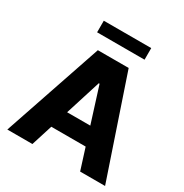

<svg xmlns="http://www.w3.org/2000/svg" viewBox="-199 -1038 1139 1191"><g transform="rotate(30 371.0 -442.0)"><path d="M20.5 0 260.7 -707H481.4L720.7 0H542L494.1 -151.4H248L200.2 0ZM454.1 -278.3 374 -532.2H368.2L288.1 -278.3ZM541 -800.8H201.2V-883.8H541Z"/></g></svg>

Font: Pretendard JP ExtraBold
Style: Regular
Weight: 800
Designer: Base glyphs from Inter by Rasmus Andersson; Hangeul glyphs from Noto Sans CJK(Source Han Sans) by Jang Soo-young and Kan
Foundry: Kil Hyung-jin
Version: Version 1.309